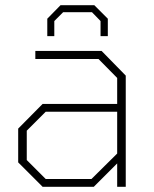

<svg xmlns="http://www.w3.org/2000/svg" viewBox="-20 -719 592 739"><path d="M162 -580V-647L213 -699H343L395 -647V-580H367V-638L334 -672H223L189 -638V-580ZM144 0 50 -94V-224L144 -319H431V-419L359 -492H116V-523H371L464 -428V0H431V-90L341 0ZM156 -30H332L431 -128V-289H156L83 -216V-103Z"/></svg>

Font: Tomorrow ExtraLight
Style: Regular
Weight: 275
Designer: Tony de Marco, Monica Rizzolli
Foundry: Just in Type
Version: Version 2.002